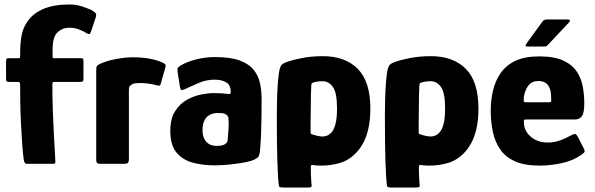

<svg xmlns="http://www.w3.org/2000/svg" viewBox="-20 -732 2657 858"><path d="M86 -19Q82 -48 79 -91.5Q76 -135 73.5 -184Q71 -233 70.5 -278.5Q70 -324 70 -355Q70 -366 61 -366H22Q14 -366 10.5 -368Q7 -370 7 -381V-455Q7 -469 10.5 -470.5Q14 -472 25 -472H63Q68 -472 69 -474Q70 -476 70 -484Q70 -543 77 -576.5Q84 -610 104 -638Q130 -674 176 -693Q222 -712 291 -712Q322 -712 349 -702.5Q376 -693 387 -688Q404 -678 407.5 -673Q411 -668 409 -658L388 -595Q384 -582 380 -580Q376 -578 368 -583Q353 -593 331.5 -601Q310 -609 287 -608Q259 -608 237 -587.5Q215 -567 215 -511Q215 -504 215 -496.5Q215 -489 215 -481Q215 -475 216 -473.5Q217 -472 223 -472H338Q349 -472 351 -469.5Q353 -467 353 -453V-382Q353 -371 350 -368.5Q347 -366 336 -366H224Q217 -366 215.5 -363.5Q214 -361 214 -356Q214 -298 216 -241Q218 -184 220.5 -136.5Q223 -89 225 -57.5Q227 -26 227 -18Q228 -6 226.5 -3Q225 0 217 0H99Q94 0 91 -4Q88 -8 86 -19Z M574 -476Q655 -476 707 -452Q718 -447 719.5 -442.5Q721 -438 719 -431L699 -360Q697 -351 693.5 -349.5Q690 -348 680 -351Q663 -356 642 -358.5Q621 -361 612 -361Q596 -361 587.5 -360Q579 -359 575 -357.5Q571 -356 568 -354Q564 -351 560 -347.5Q556 -344 556 -330V-24Q556 -8 551.5 -4Q547 0 536 0H424Q419 0 414.5 -3.5Q410 -7 410 -20V-417Q410 -433 413.5 -437.5Q417 -442 428 -447Q458 -461 500 -468.5Q542 -476 574 -476Z M941 7Q889 7 843.5 -4.5Q798 -16 769.5 -49.5Q741 -83 741 -147Q741 -200 761.5 -233.5Q782 -267 813.5 -285Q845 -303 878 -309.5Q911 -316 936 -316Q954 -316 970.5 -315Q987 -314 1003 -312Q1011 -309 1011 -322Q1011 -352 991 -364Q971 -376 938 -376Q901 -376 866 -360.5Q831 -345 807 -334Q794 -328 790 -330Q786 -332 784 -345L774 -407Q772 -422 774 -427Q776 -432 787 -439Q813 -455 854.5 -466Q896 -477 941 -477Q1010 -477 1051.5 -461.5Q1093 -446 1114 -419.5Q1135 -393 1142 -359.5Q1149 -326 1149 -290Q1149 -250 1148.5 -210Q1148 -170 1146.5 -130Q1145 -90 1141 -50Q1138 -37 1134.5 -31.5Q1131 -26 1119 -20Q1106 -13 1081.5 -8Q1057 -3 1029.5 0.5Q1002 4 978 5.5Q954 7 941 7ZM949 -80Q957 -80 965 -81Q973 -82 980 -85Q987 -88 991.5 -92.5Q996 -97 997 -104Q999 -127 1001 -152Q1003 -177 1001 -202Q1001 -212 993 -218Q984 -226 969 -226.5Q954 -227 949 -227Q941 -227 930 -224Q919 -221 908.5 -213Q898 -205 891.5 -189Q885 -173 885 -147Q885 -129 892 -113.5Q899 -98 913 -89Q927 -80 949 -80Z M1226 96Q1222 67 1219.5 -9Q1217 -85 1217 -212Q1217 -244 1218 -286Q1219 -328 1222 -366.5Q1225 -405 1230 -424Q1233 -436 1239.5 -443Q1246 -450 1270 -458Q1287 -464 1329 -472.5Q1371 -481 1423 -481Q1522 -481 1578.5 -424.5Q1635 -368 1635 -247Q1635 -197 1626.5 -158.5Q1618 -120 1602.5 -92Q1587 -64 1567.5 -45Q1548 -26 1525 -14Q1507 -5 1483 0.5Q1459 6 1435 7.5Q1411 9 1390 7Q1380 6 1375 5Q1370 4 1369 12Q1369 19 1369 33.5Q1369 48 1370 61.5Q1371 75 1371 79Q1373 95 1372.5 100.5Q1372 106 1355 106H1246Q1237 106 1232 104.5Q1227 103 1226 96ZM1368 -144Q1368 -138 1369 -135.5Q1370 -133 1374 -132Q1385 -128 1398.5 -125Q1412 -122 1422 -122Q1432 -122 1443 -126.5Q1454 -131 1464 -143.5Q1474 -156 1480 -181Q1486 -206 1486 -248Q1486 -318 1467.5 -343.5Q1449 -369 1422 -369Q1408 -369 1395.5 -367Q1383 -365 1375 -361Q1373 -360 1372 -357Q1371 -354 1371 -349Q1370 -329 1369.5 -308.5Q1369 -288 1369 -267.5Q1369 -247 1368.5 -226Q1368 -205 1368 -184.5Q1368 -164 1368 -144Z M1709 96Q1705 67 1702.5 -9Q1700 -85 1700 -212Q1700 -244 1701 -286Q1702 -328 1705 -366.5Q1708 -405 1713 -424Q1716 -436 1722.5 -443Q1729 -450 1753 -458Q1770 -464 1812 -472.5Q1854 -481 1906 -481Q2005 -481 2061.5 -424.5Q2118 -368 2118 -247Q2118 -197 2109.5 -158.5Q2101 -120 2085.5 -92Q2070 -64 2050.5 -45Q2031 -26 2008 -14Q1990 -5 1966 0.5Q1942 6 1918 7.5Q1894 9 1873 7Q1863 6 1858 5Q1853 4 1852 12Q1852 19 1852 33.5Q1852 48 1853 61.5Q1854 75 1854 79Q1856 95 1855.5 100.5Q1855 106 1838 106H1729Q1720 106 1715 104.5Q1710 103 1709 96ZM1851 -144Q1851 -138 1852 -135.5Q1853 -133 1857 -132Q1868 -128 1881.5 -125Q1895 -122 1905 -122Q1915 -122 1926 -126.5Q1937 -131 1947 -143.5Q1957 -156 1963 -181Q1969 -206 1969 -248Q1969 -318 1950.5 -343.5Q1932 -369 1905 -369Q1891 -369 1878.5 -367Q1866 -365 1858 -361Q1856 -360 1855 -357Q1854 -354 1854 -349Q1853 -329 1852.5 -308.5Q1852 -288 1852 -267.5Q1852 -247 1851.5 -226Q1851 -205 1851 -184.5Q1851 -164 1851 -144Z M2173 -237Q2173 -284 2183 -327Q2193 -370 2217 -405Q2241 -440 2283 -460Q2325 -480 2390 -480Q2457 -480 2497 -461.5Q2537 -443 2557.5 -412Q2578 -381 2584.5 -344Q2591 -307 2591 -271Q2591 -228 2580.5 -213Q2570 -198 2549 -198H2330Q2323 -198 2322 -195.5Q2321 -193 2321 -186Q2321 -161 2334.5 -140.5Q2348 -120 2372 -107.5Q2396 -95 2427 -95Q2460 -95 2488 -106.5Q2516 -118 2526 -124Q2540 -132 2547.5 -133.5Q2555 -135 2564 -117L2588 -70Q2595 -57 2591.5 -52Q2588 -47 2576 -39Q2541 -14 2490.5 -3Q2440 8 2391 8Q2324 8 2281.5 -11Q2239 -30 2215.5 -64Q2192 -98 2182.5 -142.5Q2173 -187 2173 -237ZM2443 -295Q2443 -321 2436.5 -337.5Q2430 -354 2417.5 -362Q2405 -370 2386 -370Q2370 -370 2358.5 -364Q2347 -358 2339.5 -347.5Q2332 -337 2327.5 -324.5Q2323 -312 2321 -300Q2320 -282 2321 -278.5Q2322 -275 2329 -275H2433Q2441 -275 2442.5 -278Q2444 -281 2443 -295ZM2339 -524Q2329 -524 2328.5 -527.5Q2328 -531 2336 -542L2405 -637Q2410 -645 2428 -645H2517Q2524 -645 2526.5 -641.5Q2529 -638 2521 -630L2428 -531Q2423 -525 2418.5 -524.5Q2414 -524 2405 -524Z"/></svg>

Font: Glory Thin ExtraBold
Style: Regular
Weight: 800
Version: Version 1.011